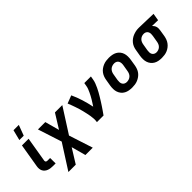

<svg xmlns="http://www.w3.org/2000/svg" viewBox="39 -1638 2732 2732"><g transform="rotate(-45 1405.5 -271.5)"><path d="M321 0H270Q246 0 223 -3Q200 -6 178.5 -14Q157 -22 140 -36.5Q123 -51 113 -70.5Q103 -90 101 -113.5Q99 -137 103 -161L163 -520H297L234 -143Q233 -135 235 -128Q237 -121 242 -117Q247 -113 254.5 -111.5Q262 -110 269 -110H320ZM191 -600 231 -758H338L279 -600Z M363 215 602 -159 485 -520H633L692 -303L827 -520H975L736 -146L853 215H705L646 -2L511 215Z M1152 0Q1157 -33 1155.5 -65Q1154 -97 1148.5 -128Q1143 -159 1136.5 -189Q1130 -219 1122.5 -249.5Q1115 -280 1106 -309.5Q1097 -339 1087 -368Q1077 -397 1066.5 -425.5Q1056 -454 1044 -482L1163 -528Q1200 -449 1226 -364.5Q1252 -280 1270 -193Q1284 -215 1298.5 -237Q1313 -259 1326.5 -281.5Q1340 -304 1352 -326.5Q1364 -349 1375 -372.5Q1386 -396 1395.5 -420Q1405 -444 1409 -468L1418 -520H1551L1542 -468Q1537 -436 1525 -405Q1513 -374 1499 -344Q1485 -314 1468.5 -284.5Q1452 -255 1434.5 -226Q1417 -197 1399 -168.5Q1381 -140 1362.5 -112Q1344 -84 1324.5 -56Q1305 -28 1285 0Z M1857 8Q1824 8 1792.5 2.5Q1761 -3 1734.5 -17.5Q1708 -32 1688.5 -55.5Q1669 -79 1659 -108Q1649 -137 1648.5 -169.5Q1648 -202 1653 -234L1670 -334Q1674 -361 1684.5 -388.5Q1695 -416 1712.5 -439.5Q1730 -463 1754.5 -480.5Q1779 -498 1806 -509Q1833 -520 1861 -524Q1889 -528 1916 -528Q1949 -528 1980.5 -522.5Q2012 -517 2039 -502.5Q2066 -488 2085.5 -464.5Q2105 -441 2114.5 -412Q2124 -383 2124.5 -350.5Q2125 -318 2120 -286L2104 -186Q2099 -159 2089 -131.5Q2079 -104 2061 -80.5Q2043 -57 2018.5 -39.5Q1994 -22 1967.5 -11Q1941 0 1912.5 4Q1884 8 1857 8ZM1857 -102Q1878 -102 1898.5 -108.5Q1919 -115 1935.5 -129.5Q1952 -144 1961 -164Q1970 -184 1973 -204L1990 -304Q1994 -325 1992.5 -345.5Q1991 -366 1982 -383Q1973 -400 1955 -409Q1937 -418 1917 -418Q1896 -418 1875.5 -411.5Q1855 -405 1838.5 -390.5Q1822 -376 1812.5 -356Q1803 -336 1800 -316L1783 -216Q1780 -195 1781 -174.5Q1782 -154 1791.5 -137Q1801 -120 1819 -111Q1837 -102 1857 -102Z M2453 8Q2421 8 2390 2.5Q2359 -3 2332.5 -18Q2306 -33 2287 -56.5Q2268 -80 2258.5 -109Q2249 -138 2248.5 -170Q2248 -202 2253 -234L2270 -334Q2274 -361 2284.5 -387.5Q2295 -414 2313 -437Q2331 -460 2355 -477.5Q2379 -495 2405 -505.5Q2431 -516 2458.5 -522Q2486 -528 2513 -528H2531L2811 -520L2793 -410L2674 -413Q2686 -402 2695.5 -388Q2705 -374 2710 -357.5Q2715 -341 2715 -322.5Q2715 -304 2712 -286L2696 -186Q2691 -159 2681 -132Q2671 -105 2653.5 -81.5Q2636 -58 2612.5 -40Q2589 -22 2562.5 -11Q2536 0 2508 4Q2480 8 2453 8ZM2454 -102Q2474 -102 2494 -109Q2514 -116 2529.5 -130.5Q2545 -145 2553.5 -164.5Q2562 -184 2565 -204L2582 -304Q2585 -323 2585 -342.5Q2585 -362 2577.5 -379Q2570 -396 2554.5 -406Q2539 -416 2520 -418H2507Q2487 -418 2467.5 -410Q2448 -402 2433.5 -387.5Q2419 -373 2411 -354Q2403 -335 2400 -316L2383 -216Q2380 -196 2380.5 -175.5Q2381 -155 2390 -138Q2399 -121 2416.5 -111.5Q2434 -102 2454 -102Z"/></g></svg>

Font: Iosevka Aile Extrabold
Style: Italic
Weight: 800
Italic angle: -9°
Designer: Belleve Invis
Foundry: Belleve Invis
Version: Version 31.1.0; ttfautohint (v1.8.4)